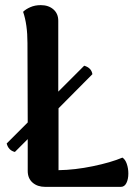

<svg xmlns="http://www.w3.org/2000/svg" viewBox="-20 -728 539 748"><path d="M480 -52Q480 -30 472.5 -15Q465 0 451 0H156Q126 0 107 -16.5Q88 -33 88 -62V-186L38 -136Q13 -142 6 -169L88 -251L87 -560Q87 -633 70 -682Q80 -692 98 -700Q116 -708 139 -708Q169 -708 188 -691.5Q207 -675 207 -647V-371L308 -472Q336 -464 340 -439L208 -306V-65Q272 -66 342 -80.5Q412 -95 457 -114Q468 -107 474 -89.5Q480 -72 480 -52Z"/></svg>

Font: Arima Madurai ExtraBold
Style: Regular
Weight: 800
Designer: Joana Correia and Natanael Gama
Foundry: NDISCOVER
Version: Version 1.019